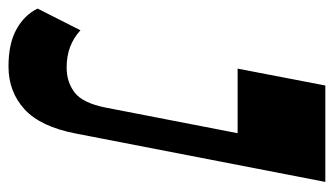

<svg xmlns="http://www.w3.org/2000/svg" viewBox="-298 -404 804 463"><g transform="rotate(90 104.5 -172.0)"><path d="M32.7 210Q-22.5 210 -57 190.7Q-91.5 171.5 -106.8 139.8L-54.5 36.5Q-36.5 53 -14.4 61.4Q7.7 69.8 35.5 69.8Q70.7 69.8 95.9 50.3Q121 30.8 132 -24.5L193.7 -342.5H38L78.7 -554H311.2L194.5 47.7Q178.2 132.7 136 171.4Q93.7 210 32.7 210Z"/></g></svg>

Font: Savate ExtraLight
Style: Italic
Weight: 200
Italic angle: -11°
Designer: Max Esnée
Foundry: Plomb Type
Version: Version 2.000